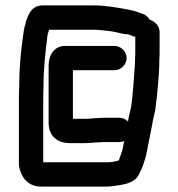

<svg xmlns="http://www.w3.org/2000/svg" viewBox="-20 -667 660 711"><path d="M326 -229C319 -228 312 -228 305 -227H250V-407H404C428 -407 449 -428 449 -452C449 -476 428 -497 404 -497H221C181 -497 160 -463 160 -424V-213C160 -165 190 -137 239 -137H288C297 -137 306 -137 313 -138C318 -138 323 -138 328 -139C338 -139 355 -141 365 -141H422C429 -141 435 -142 440 -145L433 -110C430 -100 423 -83 420 -73C409 -69 391 -66 377 -66H140V-284C140 -302 140 -322 141 -343C141 -404 146 -452 152 -504C155 -519 154 -534 158 -545L162 -557H325C348 -557 372 -553 393 -551C414 -548 434 -540 455 -540C464 -536 470 -534 479 -531H481V-477C481 -468 481 -458 480 -449C480 -440 480 -430 479 -421C476 -374 472 -318 466 -274C462 -251 458 -245 454 -217C445 -226 435 -231 422 -231H367C355 -231 338 -229 326 -229ZM534 -594C528 -605 519 -613 507 -616C492 -622 481 -626 462 -630L442 -634C408 -640 367 -647 327 -647H137C114 -647 96 -635 85 -610C80 -599 76 -590 75 -582C75 -581 75 -579 74 -576C67 -560 67 -538 63 -517C56 -460 51 -410 51 -344C50 -322 50 -302 50 -284V-63C50 -52 52 -42 56 -32C66 -1 91 24 132 24H378C385 24 392 23 399 22C444 16 481 11 497 -26C500 -32 502 -38 505 -43C511 -56 515 -73 520 -87C523 -103 540 -185 543 -203C546 -224 551 -239 555 -260C562 -316 570 -385 570 -446C571 -457 571 -467 571 -477V-549C571 -572 552 -589 534 -594Z"/></svg>

Font: Electronic
Style: Blk
Weight: 900
Version: Version 1.011